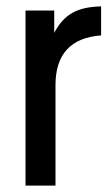

<svg xmlns="http://www.w3.org/2000/svg" viewBox="-20 -582 351 602"><path d="M60 0H154V-315C154 -412 202 -464 297 -471V-562C221 -560 181 -537 150 -479V-549H60Z"/></svg>

Font: Involve Medium
Style: Regular
Weight: 500
Designer: Stefan Peev
Foundry: Context Ltd.
Version: Version 1.001